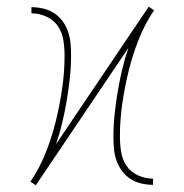

<svg xmlns="http://www.w3.org/2000/svg" viewBox="-20 -541 540 562"><path d="M85 1H84Q84 1 84 1Q84 1 84 1L77 -4L69 -9Q96 -49 114 -94.5Q132 -140 143.5 -187Q155 -234 162 -282Q169 -330 169 -378Q169 -401 165.5 -423.5Q162 -446 149.5 -464.5Q137 -483 115.5 -492.5Q94 -502 72 -502V-520Q89 -520 106.5 -516Q124 -512 138.5 -502.5Q153 -493 163.5 -478.5Q174 -464 179.5 -447.5Q185 -431 186.5 -413.5Q188 -396 188 -379Q188 -346 184.5 -313Q181 -280 175.5 -247.5Q170 -215 162.5 -183Q155 -151 144 -119L415 -521H416Q416 -521 416 -521Q416 -521 416 -521L423 -516L431 -511Q404 -471 386 -425.5Q368 -380 356.5 -333Q345 -286 338 -238Q331 -190 331 -142Q331 -119 334.5 -96.5Q338 -74 350.5 -55.5Q363 -37 384.5 -27.5Q406 -18 428 -18V0Q411 0 393.5 -4Q376 -8 361.5 -17.5Q347 -27 336.5 -41.5Q326 -56 320.5 -72.5Q315 -89 313.5 -106.5Q312 -124 312 -141Q312 -174 315.5 -207Q319 -240 324.5 -272.5Q330 -305 337.5 -337Q345 -369 356 -401Z"/></svg>

Font: Zed Mono Thin
Style: Regular
Weight: 100
Monospace: yes
Designer: Belleve Invis
Foundry: Belleve Invis
Version: Version 1.0.0; ttfautohint (v1.8.4)